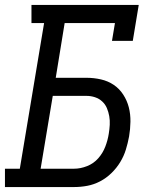

<svg xmlns="http://www.w3.org/2000/svg" viewBox="-30 -755 650 775"><path d="M-10 0V-74H50L148 -662H97V-735H530L506 -590H422L434 -662H231L195 -441H319Q349 -441 377.5 -434.5Q406 -428 429 -412.5Q452 -397 467.5 -373Q483 -349 490 -321.5Q497 -294 496.5 -263.5Q496 -233 491 -204Q486 -177 478 -151Q470 -125 455.5 -101Q441 -77 420 -56.5Q399 -36 374 -23Q349 -10 322.5 -5Q296 0 269 0ZM134 -74H269Q295 -74 321.5 -84.5Q348 -95 366.5 -116Q385 -137 395 -163Q405 -189 409 -215Q412 -233 413 -251Q414 -269 411 -286Q408 -303 401.5 -318.5Q395 -334 382.5 -345.5Q370 -357 353.5 -362.5Q337 -368 319 -368H183Z"/></svg>

Font: Iosevka Slab Extended
Style: Italic
Weight: 400
Width: 7
Italic angle: -9°
Monospace: yes
Designer: Belleve Invis
Foundry: Belleve Invis
Version: Version 11.1.0; ttfautohint (v1.8.3)